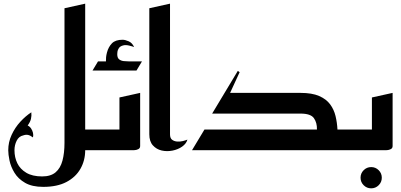

<svg xmlns="http://www.w3.org/2000/svg" viewBox="-20 -820 2188 1048"><path d="M395 0V-113H565V0ZM332 -40V-775L445 -800V0ZM216 200Q155 200 117 178Q79 156 59 123Q39 90 32 56.5Q25 23 25 0Q25 -44 43.5 -84Q62 -124 91 -155.5Q120 -187 151 -207Q153 -188 149 -171Q145 -154 131 -135Q142 -130 149.5 -119Q157 -108 160 -95Q163 -82 160 -70Q145 -81 133 -83.5Q121 -86 107 -81Q83 -76 71 -52Q59 -28 59 0Q59 39 74.5 71Q90 103 123.5 123Q157 143 210 143Q257 143 283.5 120.5Q310 98 321 56.5Q332 15 332 -40V-288L445 -313V0Q445 56 419 101.5Q393 147 342.5 173.5Q292 200 216 200Z M558 -444V-477Q558 -496 559 -507.5Q560 -519 564 -534Q572 -564 591 -583.5Q610 -603 649 -603Q663 -603 682.5 -594.5Q702 -586 712 -563Q706 -566 686 -571Q666 -576 652 -572Q636 -568 629 -557.5Q622 -547 621 -537.5Q620 -528 620 -524Q620 -504 630.5 -496Q641 -488 655.5 -486.5Q670 -485 682 -485H708L709 -444ZM485 -435 515 -485H755L725 -435Z M525 0V-113H632V-288L745 -313V-23Q745 -11 735 -6Q725 -1 715 -0.5Q705 0 705 0Z M1003 -58Q997 -36 974.5 -20Q952 -4 921.5 2Q891 8 862.5 1.5Q834 -5 814.5 -26.5Q795 -48 795 -87V-775L908 -800V-87Q908 -66 919 -57.5Q930 -49 946 -47.5Q962 -46 978 -50Q994 -54 1003 -58Z M1028 0 1096 -113H1710Q1711 -150 1693.5 -175Q1676 -200 1620 -200H1138L1278 -433L1288 -426L1236 -313H1620Q1683 -313 1722 -296Q1761 -279 1782 -250.5Q1803 -222 1811.5 -186.5Q1820 -151 1822 -113H1943V0Z M2006 208Q1982 208 1965 191Q1948 174 1948 150Q1948 126 1965 109Q1982 92 2006 92Q2030 92 2047 109Q2064 126 2064 150Q2064 174 2047 191Q2030 208 2006 208Z M1903 0V-113H2010V-288L2123 -313V-23Q2123 -11 2113 -6Q2103 -1 2093 -0.5Q2083 0 2083 0Z"/></svg>

Font: Reem Kufi Fun Medium
Style: Regular
Weight: 500
Designer: Khaled Hosny
Version: Version 1.005